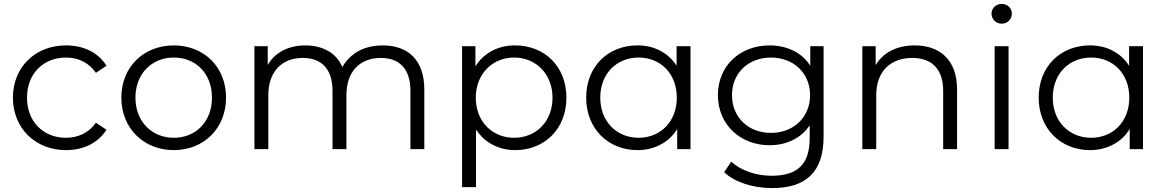

<svg xmlns="http://www.w3.org/2000/svg" viewBox="-20 -762 5954 981"><path d="M317 5C406 5 481 -31 524 -99L470 -135C434 -83 378 -58 317 -58C203 -58 118 -139 118 -263C118 -387 203 -468 317 -468C378 -468 434 -443 470 -390L524 -426C481 -495 406 -530 317 -530C161 -530 46 -420 46 -263C46 -107 161 5 317 5Z M868 5C1022 5 1135 -107 1135 -263C1135 -420 1022 -530 868 -530C714 -530 600 -420 600 -263C600 -107 714 5 868 5ZM868 -58C757 -58 672 -140 672 -263C672 -387 757 -468 868 -468C980 -468 1063 -387 1063 -263C1063 -140 980 -58 868 -58Z M1936 -530C1881 -530 1834 -517 1795 -491C1766 -471 1744 -447 1729 -419C1716 -450 1697 -474 1672 -492C1636 -517 1592 -530 1541 -530C1492 -530 1450 -519 1415 -498C1386 -481 1364 -458 1348 -430V-526H1280V0H1351V-276C1351 -396 1420 -466 1527 -466C1623 -466 1679 -409 1679 -298V0H1750V-276C1750 -396 1818 -466 1926 -466C2022 -466 2077 -409 2077 -298V0H2148V-305C2148 -457 2063 -530 1936 -530Z M2612 5C2763 5 2874 -104 2874 -263C2874 -422 2763 -530 2612 -530C2566 -530 2525 -520 2488 -499C2456 -481 2430 -456 2409 -423V-526H2341V194H2412V-100C2433 -69 2458 -44 2489 -27C2526 -6 2567 5 2612 5ZM2607 -58C2496 -58 2411 -140 2411 -263C2411 -384 2496 -468 2607 -468C2718 -468 2803 -384 2803 -263C2803 -140 2718 -58 2607 -58Z M3237 5C3284 5 3325 -6 3362 -27C3394 -45 3420 -70 3440 -103V0H3508V-526H3437V-426C3417 -457 3391 -482 3360 -499C3324 -520 3283 -530 3237 -530C3087 -530 2975 -423 2975 -263C2975 -105 3087 5 3237 5ZM3243 -58C3132 -58 3047 -140 3047 -263C3047 -387 3132 -468 3243 -468C3354 -468 3438 -387 3438 -263C3438 -140 3354 -58 3243 -58Z M3925 199C4098 199 4188 117 4188 -64V-526H4120V-426C4099 -459 4071 -484 4038 -501C4001 -520 3959 -530 3912 -530C3762 -530 3648 -427 3648 -276C3648 -126 3762 -20 3912 -20C3959 -20 4001 -30 4038 -50C4070 -67 4096 -91 4117 -121V-56C4117 76 4056 136 3923 136C3842 136 3765 109 3716 64L3680 118C3735 170 3829 199 3925 199ZM3919 -83C3804 -83 3720 -162 3720 -276C3720 -389 3804 -468 3919 -468C4034 -468 4119 -389 4119 -276C4119 -162 4034 -83 3919 -83Z M4654 -530C4603 -530 4560 -519 4523 -498C4494 -481 4471 -458 4454 -429V-526H4386V0H4457V-276C4457 -396 4529 -466 4641 -466C4741 -466 4799 -409 4799 -298V0H4870V-305C4870 -457 4781 -530 4654 -530Z M5098 -641C5129 -641 5150 -665 5150 -693C5150 -721 5127 -742 5098 -742C5069 -742 5046 -720 5046 -692C5046 -664 5069 -641 5098 -641ZM5133 0V-526H5062V0Z M5549 5C5596 5 5637 -6 5674 -27C5706 -45 5732 -70 5752 -103V0H5820V-526H5749V-426C5729 -457 5703 -482 5672 -499C5636 -520 5595 -530 5549 -530C5399 -530 5287 -423 5287 -263C5287 -105 5399 5 5549 5ZM5555 -58C5444 -58 5359 -140 5359 -263C5359 -387 5444 -468 5555 -468C5666 -468 5750 -387 5750 -263C5750 -140 5666 -58 5555 -58Z"/></svg>

Font: Montserrat Z
Style: Regular
Weight: 400
Designer: Julieta Ulanovsky
Foundry: Julieta Ulanovsky
Version: Version 8.000